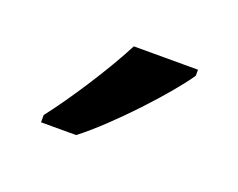

<svg xmlns="http://www.w3.org/2000/svg" viewBox="-45 -835 370 298"><g transform="rotate(20 140.5 -686.0)"><path d="M241 -756V-766H135C112 -721 69 -655 40 -618V-606H98C145 -642 216 -719 241 -756Z"/></g></svg>

Font: Noto Sans Tifinagh Agraw Imazighen
Style: Regular
Weight: 400
Designer: JamraPatel
Foundry: JamraPatel LLC
Version: Version 2.006